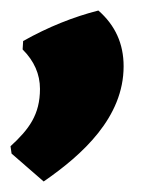

<svg xmlns="http://www.w3.org/2000/svg" viewBox="-26 -203 274 365"><path d="M161 -183C114 -171 66 -152 18 -125L17 -109C39 -87 50 -62 50 -34C50 15 29 43 -6 75L-4 89L57 142C131 91 209 20 209 -77C209 -120 193 -155 161 -183Z"/></svg>

Font: Luna Sans Black
Style: Regular
Weight: 900
Designer: Juan Pablo del Peral
Foundry: Huerta Tipografica
Version: Version 2.001; ttfautohint (v1.5)